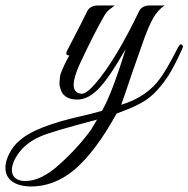

<svg xmlns="http://www.w3.org/2000/svg" viewBox="-193 -364 687 700"><path d="M-81 316C-24 316 28 296 77 256C129 212 181 143 232 50C305 23 344 5 380 -35C416 -75 436 -111 457 -155C468 -178 474 -191 474 -194C474 -197 472 -200 468 -202C465 -204 461 -200 456 -191C429 -138 408 -102 393 -81C360 -34 312 -1 249 18C258 -8 272 -47 289 -99L333 -224C357 -287 372 -320 407 -344H353C334 -344 321 -337 314 -323C257 -204 204 -117 157 -62C134 -35 117 -22 104 -22C82 -25 56 -38 98 -131C134 -208 164 -267 188 -308C194 -319 203 -328 215 -336L225 -344H164C145 -344 132 -337 125 -323C110 -293 92 -256 69 -213L51 -178C46 -167 49 -162 60 -162C55 -153 48 -141 41 -126C38 -118 27 -95 26 -87C26 -79 21 -55 26 -46C32 -16 53 -1 89 -1C116 -1 142 -15 168 -42C194 -69 226 -117 265 -185C232 -77 203 -2 179 40C163 45 127 54 71 67C15 81 -30 96 -64 112C-109 133 -141 160 -158 194C-191 256 -173 314 -81 316ZM-139 217C-120 180 -90 153 -47 134C-18 121 51 101 161 72L139 109C106 154 67 197 23 236C-21 276 -62 296 -101 296C-147 296 -162 263 -139 217Z"/></svg>

Font: VL Great Vibes
Style: Regular
Weight: 400
Designer: Robert E. Leuschke
Foundry: Robert E. Leuschke
Version: Version 1.001